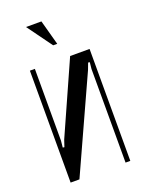

<svg xmlns="http://www.w3.org/2000/svg" viewBox="-130 -735 600 798"><g transform="rotate(-20 170.0 -335.5)"><path d="M305 -495V0H284V-414L287 -443L280 -444L269 -415L80 0H41V-495H63V-178L60 -148L67 -147L77 -177L219 -495ZM168 -561 88 -671H156L186 -561Z"/></g></svg>

Font: Moniqa SemBd Heading
Style: Regular
Weight: 600
Designer: Rajesh Rajput
Foundry: Rajesh Rajput
Version: Version 1.000